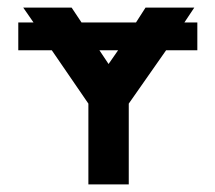

<svg xmlns="http://www.w3.org/2000/svg" viewBox="-20 -484 565 504"><path d="M241 -352H290L265 -316ZM41 -464 68 -425H28V-352H116L212 -212V0H318V-212L416 -352H498V-425H464L490 -464H362L337 -425H194L168 -464Z"/></svg>

Font: Hussar Tani
Style: Bold
Weight: 700
Foundry: Cannot Into Space Fonts
Version: Version 0.92